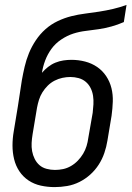

<svg xmlns="http://www.w3.org/2000/svg" viewBox="-20 -755 540 783"><path d="M203 8Q174 8 146.5 2Q119 -4 96.5 -19Q74 -34 59 -56.5Q44 -79 37.5 -106Q31 -133 31 -161.5Q31 -190 36 -219L53 -322Q57 -348 61 -374.5Q65 -401 69 -427Q74 -455 80.5 -483Q87 -511 98 -538Q109 -565 126 -590.5Q143 -616 165.5 -636Q188 -656 215.5 -669Q243 -682 271 -689Q299 -696 327 -699.5Q355 -703 384 -707.5Q413 -712 441 -718.5Q469 -725 496 -735L485 -665Q460 -654 434.5 -647Q409 -640 382.5 -636Q356 -632 330 -629Q304 -626 279 -618Q254 -610 230 -594Q206 -578 190 -556Q174 -534 164.5 -509Q155 -484 151 -458Q162 -471 176 -482Q190 -493 206 -499.5Q222 -506 238.5 -508.5Q255 -511 271 -511Q300 -511 327 -504Q354 -497 376 -482Q398 -467 413 -444.5Q428 -422 434.5 -395.5Q441 -369 440 -340.5Q439 -312 435 -283L418 -181Q414 -156 405.5 -131Q397 -106 382.5 -83.5Q368 -61 348 -43Q328 -25 304 -13Q280 -1 254 3.5Q228 8 203 8ZM204 -62Q221 -62 237.5 -65.5Q254 -69 269.5 -78Q285 -87 297.5 -100Q310 -113 319 -128Q328 -143 333 -159.5Q338 -176 340 -192L358 -295Q360 -312 361 -329.5Q362 -347 359.5 -364Q357 -381 349.5 -396Q342 -411 329.5 -421.5Q317 -432 300.5 -436.5Q284 -441 267 -441Q251 -441 234.5 -437.5Q218 -434 202.5 -426Q187 -418 174.5 -405.5Q162 -393 153 -378.5Q144 -364 139 -348Q134 -332 131 -316L113 -208Q110 -190 109 -172.5Q108 -155 111 -138.5Q114 -122 121.5 -107Q129 -92 141 -81.5Q153 -71 170 -66.5Q187 -62 204 -62Z"/></svg>

Font: Iosevka Curly
Style: Italic
Weight: 400
Italic angle: -9°
Monospace: yes
Designer: Belleve Invis
Foundry: Belleve Invis
Version: Version 22.1.2; ttfautohint (v1.8.4)